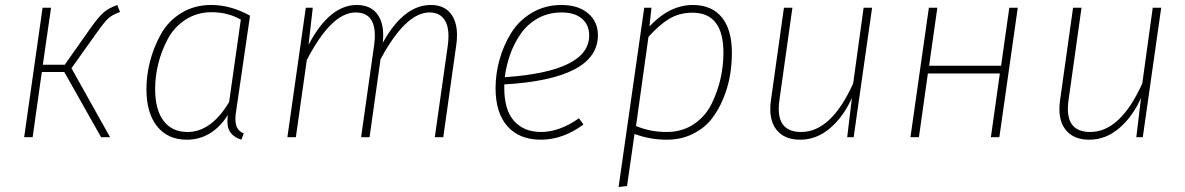

<svg xmlns="http://www.w3.org/2000/svg" viewBox="-20 -551 4760 771"><path d="M451 -531 462 -503Q429 -491 413 -475.5Q397 -460 366 -416L267 -277L422 0H386L238 -262H148L111 0H77L151 -520H185L152 -291H240L345 -440Q375 -482 395 -500Q415 -518 451 -531Z M828 -531Q907 -531 984 -488L929 -110Q922 -72 928 -49Q934 -26 959 -15L949 10Q918 0 903.5 -22Q889 -44 895 -89Q831 10 730 10Q654 10 611 -43.5Q568 -97 568 -193Q568 -249 582.5 -305Q597 -361 626 -413.5Q655 -466 707.5 -498.5Q760 -531 828 -531ZM830 -502Q771 -502 725 -472Q679 -442 653.5 -394Q628 -346 615.5 -295Q603 -244 603 -194Q603 -110 637 -65.5Q671 -21 733 -21Q828 -21 900 -141L947 -472Q895 -502 830 -502Z M1710 -531Q1769 -531 1796 -488Q1823 -445 1812 -369L1760 0H1726L1778 -367Q1787 -434 1767.5 -467.5Q1748 -501 1705 -501Q1609 -501 1508 -313L1464 0H1430L1482 -367Q1501 -501 1408 -501Q1311 -501 1212 -310L1168 0H1134L1208 -520H1236L1219 -371Q1303 -531 1413 -531Q1470 -531 1497.5 -491Q1525 -451 1517 -379Q1601 -531 1710 -531Z M2381 -410Q2381 -234 2005 -212V-198Q2005 -109 2044.5 -65Q2084 -21 2153 -21Q2226 -21 2305 -76L2323 -51Q2240 10 2152 10Q2066 10 2018 -43.5Q1970 -97 1970 -197Q1970 -255 1986 -312Q2002 -369 2033 -419Q2064 -469 2116.5 -500Q2169 -531 2235 -531Q2302 -531 2341.5 -497.5Q2381 -464 2381 -410ZM2235 -501Q2183 -501 2141 -478Q2099 -455 2072 -416.5Q2045 -378 2029 -333.5Q2013 -289 2007 -241Q2346 -264 2346 -409Q2346 -450 2317.5 -475.5Q2289 -501 2235 -501Z M2464 200 2567 -520H2596L2588 -445Q2669 -531 2762 -531Q2838 -531 2878.5 -481.5Q2919 -432 2919 -339Q2919 -294 2911.5 -248.5Q2904 -203 2884.5 -155.5Q2865 -108 2836.5 -72Q2808 -36 2761.5 -13Q2715 10 2657 10Q2591 10 2528 -13L2498 196ZM2657 -21Q2720 -21 2767 -53Q2814 -85 2838.5 -136Q2863 -187 2874 -238Q2885 -289 2885 -339Q2885 -500 2761 -500Q2708 -500 2667.5 -475.5Q2627 -451 2584 -403L2534 -45Q2591 -21 2657 -21Z M3193 10Q3128 10 3096.5 -32Q3065 -74 3076 -150L3128 -520H3162L3110 -150Q3091 -21 3197 -21Q3318 -21 3406 -216L3448 -520H3482L3408 0H3382L3401 -158Q3367 -82 3313 -36Q3259 10 3193 10Z M3959 0 3995 -256H3706L3670 0H3636L3710 -520H3744L3711 -287H4000L4033 -520H4067L3993 0Z M4354 10Q4289 10 4257.5 -32Q4226 -74 4237 -150L4289 -520H4323L4271 -150Q4252 -21 4358 -21Q4479 -21 4567 -216L4609 -520H4643L4569 0H4543L4562 -158Q4528 -82 4474 -36Q4420 10 4354 10Z"/></svg>

Font: Fira Sans UltraLight
Style: Italic
Weight: 200
Italic angle: -8°
Designer: Carrois Corporate & Edenspiekermann AG
Foundry: Carrois Corporate GbR & Edenspiekermann AG
Version: Version 4.203;PS 004.203;hotconv 1.0.88;makeotf.lib2.5.64775